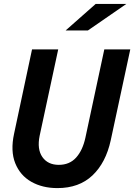

<svg xmlns="http://www.w3.org/2000/svg" viewBox="-20 -953 687 983"><path d="M274 10Q197 10 140 -22.5Q83 -55 58 -117.5Q33 -180 52 -268L144 -700H278L183 -258Q169 -189 197 -149Q225 -109 281 -109Q336 -109 369.5 -146Q403 -183 417 -247L514 -700H647L547 -235Q522 -120 453.5 -55Q385 10 274 10ZM316 -797 470 -933H627L430 -797Z"/></svg>

Font: Red Hat Mono SemiBold
Style: Italic
Weight: 600
Italic angle: -12°
Monospace: yes
Designer: Pentagram, MCKL
Foundry: MCKL
Version: Version 1.030